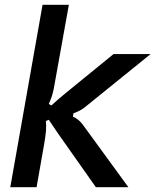

<svg xmlns="http://www.w3.org/2000/svg" viewBox="-20 -783 650 803"><path d="M23 0 158 -763H268L209 -435Q205 -410 200 -391Q195 -372 184 -348L195 -342Q223 -368 255 -394L455 -557H610L338 -337Q318 -320 287 -309L285 -295Q309 -285 326 -262L517 0H381L224 -223L184 -282L172 -277Q173 -269 173 -256Q173 -233 169.5 -211.5Q166 -190 165 -182L133 0Z"/></svg>

Font: Open Sauce Sans Medium Italic
Style: Regular
Weight: 500
Italic angle: -10°
Designer: Alfredo Marco Pradil
Foundry: Creative Sauce Fz LLC
Version: Version 1.477